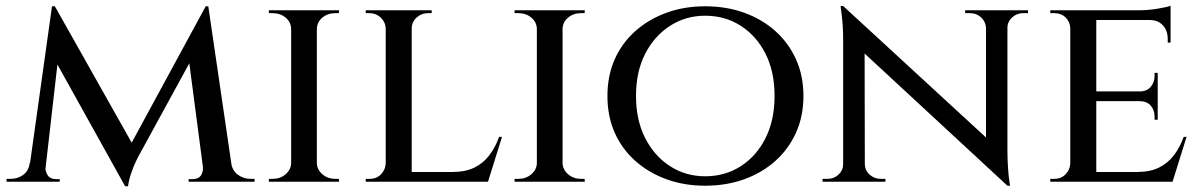

<svg xmlns="http://www.w3.org/2000/svg" viewBox="-20 -636 4200 672"><path d="M700 -614 709 -536 463 -86Q463 -86 455 -69.5Q447 -53 439 -29.5Q431 -6 428 16H418L396 -54ZM105 -66V0H3V-10Q3 -10 10 -10Q17 -10 17 -10Q43 -10 62 -24.5Q81 -39 84 -66ZM139 -51Q138 -38 146 -24Q154 -10 175 -9H189V0H131L133 -51ZM162 -614H172L196 -542L134 0H76ZM172 -614 452 -117 418 16 151 -464ZM709 -614 799 0H697L637 -457L700 -614ZM769 -66H789Q793 -39 812.5 -24.5Q832 -10 857 -10Q857 -10 864 -10Q871 -10 871 -10V0H769ZM690 -51H697L699 0H640V-9H655Q677 -10 684.5 -24Q692 -38 690 -51Z M1089 -600V0H999V-600ZM1002 -64V0H921V-10Q921 -10 927.5 -10Q934 -10 935 -10Q961 -10 979.5 -26Q998 -42 999 -64ZM1086 -64H1089Q1090 -42 1108.5 -26Q1127 -10 1154 -10Q1154 -10 1160 -10Q1166 -10 1166 -10L1167 0H1086ZM1086 -536V-600H1167L1166 -590Q1166 -590 1160 -590Q1154 -590 1154 -590Q1127 -590 1108.5 -574.5Q1090 -559 1089 -536ZM1002 -536H999Q998 -559 979.5 -574.5Q961 -590 934 -590Q934 -590 927.5 -590Q921 -590 921 -590V-600H1002Z M1421 -600V0H1330V-600ZM1678 -34 1685 0H1419V-34ZM1737 -157 1688 0H1529L1562 -34Q1609 -34 1640.5 -49.5Q1672 -65 1693 -93Q1714 -121 1727 -157ZM1332 -64 1343 0H1260V-10Q1260 -10 1266.5 -10Q1273 -10 1274 -10Q1298 -10 1313.5 -26Q1329 -42 1330 -64ZM1418 -536V-600H1491V-590Q1490 -590 1484.5 -590Q1479 -590 1479 -590Q1455 -590 1438 -574.5Q1421 -559 1421 -536ZM1332 -536H1330Q1329 -559 1312.5 -574.5Q1296 -590 1272 -590Q1272 -590 1266 -590Q1260 -590 1260 -590V-600H1332Z M1949 -600V0H1859V-600ZM1862 -64V0H1781V-10Q1781 -10 1787.5 -10Q1794 -10 1795 -10Q1821 -10 1839.5 -26Q1858 -42 1859 -64ZM1946 -64H1949Q1950 -42 1968.5 -26Q1987 -10 2014 -10Q2014 -10 2020 -10Q2026 -10 2026 -10L2027 0H1946ZM1946 -536V-600H2027L2026 -590Q2026 -590 2020 -590Q2014 -590 2014 -590Q1987 -590 1968.5 -574.5Q1950 -559 1949 -536ZM1862 -536H1859Q1858 -559 1839.5 -574.5Q1821 -590 1794 -590Q1794 -590 1787.5 -590Q1781 -590 1781 -590V-600H1862Z M2448 -614Q2522 -614 2584.5 -591.5Q2647 -569 2693.5 -527.5Q2740 -486 2766 -428.5Q2792 -371 2792 -300Q2792 -229 2766 -171.5Q2740 -114 2693.5 -72.5Q2647 -31 2584.5 -8.5Q2522 14 2448 14Q2375 14 2313 -8.5Q2251 -31 2204 -72.5Q2157 -114 2131.5 -171.5Q2106 -229 2106 -300Q2106 -371 2131.5 -428.5Q2157 -486 2204 -527.5Q2251 -569 2313 -591.5Q2375 -614 2448 -614ZM2448 -19Q2518 -19 2573 -54.5Q2628 -90 2659.5 -153Q2691 -216 2691 -300Q2691 -385 2659.5 -447.5Q2628 -510 2573 -545.5Q2518 -581 2448 -581Q2380 -581 2325 -545.5Q2270 -510 2238 -447.5Q2206 -385 2206 -300Q2206 -216 2238 -153Q2270 -90 2325 -54.5Q2380 -19 2448 -19Z M2931 -615 3496 -95 3506 14 2942 -508ZM2934 -62V0H2859V-10Q2859 -10 2867.5 -10Q2876 -10 2876 -10Q2899 -10 2915 -25Q2931 -40 2931 -62ZM3007 -62Q3007 -40 3023.5 -25Q3040 -10 3062 -10Q3062 -10 3070.5 -10Q3079 -10 3079 -10V0H3004V-62ZM2931 -615 3006 -527 3007 0H2931V-493Q2931 -544 2926.5 -579.5Q2922 -615 2922 -615ZM3506 -600V-111Q3506 -78 3508 -49.5Q3510 -21 3512.5 -3.5Q3515 14 3515 14H3506L3431 -75V-600ZM3503 -538V-600H3578V-590Q3578 -590 3569.5 -590Q3561 -590 3561 -590Q3539 -590 3522.5 -575Q3506 -560 3506 -538ZM3431 -538Q3430 -560 3414 -575Q3398 -590 3375 -590Q3375 -590 3366.5 -590Q3358 -590 3358 -590V-600H3433V-538Z M3817 -600V0H3726V-600ZM4074 -34 4081 0H3815V-34ZM4032 -316V-282H3815V-316ZM4077 -600V-566H3815V-600ZM4133 -157 4084 0H3925L3958 -34Q4005 -34 4036.5 -49.5Q4068 -65 4089 -93Q4110 -121 4123 -157ZM4032 -284V-217H4021V-228Q4021 -251 4007.5 -266.5Q3994 -282 3968 -282V-284ZM4032 -381V-314H3968V-316Q3994 -316 4007.5 -332Q4021 -348 4021 -370V-381ZM4077 -569V-487H4067V-500Q4067 -529 4050 -547.5Q4033 -566 4003 -566V-569ZM4077 -616V-590L3966 -600Q3997 -600 4031 -605.5Q4065 -611 4077 -616ZM3728 -64 3739 0H3656V-10Q3656 -10 3662.5 -10Q3669 -10 3670 -10Q3694 -10 3709.5 -26Q3725 -42 3726 -64ZM3728 -537H3726Q3725 -560 3709.5 -575Q3694 -590 3670 -590Q3669 -590 3662.5 -590Q3656 -590 3656 -590V-600H3739Z"/></svg>

Font: Cinzel Eorzea
Style: Regular
Weight: 500
Designer: Natanael Gama
Version: Version 2.000